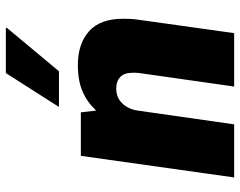

<svg xmlns="http://www.w3.org/2000/svg" viewBox="-100 -700 801 640"><g transform="rotate(-90 300.0 -380.5)"><path d="M28 0 100 -511H245L251 -460Q279 -490 315 -505.5Q351 -521 403 -521Q473 -521 515 -484Q557 -447 557 -370Q557 -360 556.5 -347.5Q556 -335 554 -321L509 0H331L376 -316Q377 -324 377 -329V-338Q377 -366 363 -379.5Q349 -393 324 -393Q295 -393 275.5 -373.5Q256 -354 251 -322L205 0ZM263 -584 376 -761H526L527 -758L382 -584Z"/></g></svg>

Font: Chivo Mono Medium ExtraBold
Style: Italic
Weight: 800
Italic angle: -8.05°
Monospace: yes
Version: Version 1.008